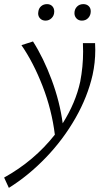

<svg xmlns="http://www.w3.org/2000/svg" viewBox="-73 -622 526 931"><path d="M389 -380Q389 -318 376 -259Q352 -153 293 -49.5Q234 54 150 141.5Q66 229 -30 289L-53 239Q93 158 193 31Q178 -90 133.5 -204.5Q89 -319 31 -403L87 -421Q138 -341 177.5 -235Q217 -129 231 -24Q294 -124 316 -226Q330 -299 330 -372Q330 -399 329 -413H388Q389 -402 389 -380ZM112 -557Q112 -563 113 -566Q115 -582 126.5 -592Q138 -602 155 -602Q171 -602 180.5 -592Q190 -582 190 -566Q190 -547 177.5 -534.5Q165 -522 148 -522Q132 -522 122 -532Q112 -542 112 -557ZM288 -558Q288 -577 300 -589.5Q312 -602 331 -602Q347 -602 357 -592.5Q367 -583 367 -567Q367 -548 355 -535Q343 -522 324 -522Q308 -522 298 -532.5Q288 -543 288 -558Z"/></svg>

Font: Ysabeau Semilight
Style: Italic
Weight: 300
Italic angle: -12°
Designer: Christian Thalmann (Catharsis Fonts)
Version: Version 0.003